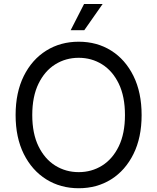

<svg xmlns="http://www.w3.org/2000/svg" viewBox="-20 -950 802 979"><path d="M381.3 9.8Q288.6 9.8 215.8 -35.6Q143.1 -81.1 101.3 -164.8Q59.6 -248.5 59.6 -363.3Q59.6 -478.5 101.3 -562.5Q143.1 -646.5 215.8 -691.9Q288.6 -737.3 381.3 -737.3Q474.6 -737.3 546.9 -691.9Q619.1 -646.5 660.6 -562.5Q702.1 -478.5 702.1 -363.3Q702.1 -248.5 660.6 -164.8Q619.1 -81.1 546.9 -35.6Q474.6 9.8 381.3 9.8ZM381.3 -72.3Q447.3 -72.3 500.7 -105.7Q554.2 -139.2 585.7 -204.1Q617.2 -269 617.2 -363.3Q617.2 -458 585.7 -523.2Q554.2 -588.4 500.7 -621.8Q447.3 -655.3 381.3 -655.3Q315.4 -655.3 261.7 -621.8Q208 -588.4 176.3 -523.2Q144.5 -458 144.5 -363.3Q144.5 -269 176.3 -204.1Q208 -139.2 261.7 -105.7Q315.4 -72.3 381.3 -72.3ZM340.3 -795.9 408.7 -929.7H503.4L409.7 -795.9Z"/></svg>

Font: Inter
Style: Regular
Weight: 400
Designer: Rasmus Andersson
Foundry: rsms
Version: Version 4.000;git-8c9346024